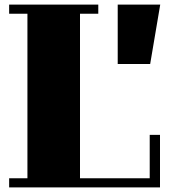

<svg xmlns="http://www.w3.org/2000/svg" viewBox="-20 -820 750 840"><path d="M635 -40H330V-760H410V-800H20V-760H100V-40H20V0H680V-230H635ZM681 -800H495V-540H637Z"/></svg>

Font: Kumar One
Style: Regular
Weight: 400
Designer: Parimal Parmar
Foundry: Indian Type Foundry
Version: Version 1.001;PS 1.001;hotconv 1.0.88;makeotf.lib2.5.647800